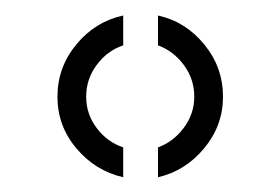

<svg xmlns="http://www.w3.org/2000/svg" viewBox="-20 -828 371 254"><path d="M143 -593.5Q106 -602 81 -631.8Q56 -661.5 56 -700Q56 -739 81 -769.2Q106 -799.5 143 -807.5V-768Q122 -761 108 -742.2Q94 -723.5 94 -700Q94 -677 108 -658.5Q122 -640 143 -633ZM189 -593.5V-633Q209.5 -640.5 223.2 -659Q237 -677.5 237 -700Q237 -723.5 223.2 -742Q209.5 -760.5 189 -768V-807.5Q225.5 -799.5 250.2 -769.2Q275 -739 275 -700Q275 -662 250.2 -632Q225.5 -602 189 -593.5Z"/></svg>

Font: Big Shoulders Stencil Text Light
Style: Regular
Weight: 300
Designer: Patric King
Foundry: XO Type Co
Version: Version 1.000